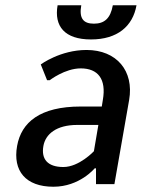

<svg xmlns="http://www.w3.org/2000/svg" viewBox="-20 -700 550 730"><path d="M367 -295H287C132 -295 61 -235 45 -145C28 -50 78 10 183 10C283 10 340 -60 340 -60H345V0H415L471 -320C490 -430 424 -510 309 -510C209 -510 135 -455 135 -455L159 -395H169C169 -395 227 -440 287 -440C352 -440 385 -400 371 -320ZM337 -125C337 -125 281 -65 221 -65C161 -65 136 -95 145 -145C153 -190 194 -225 274 -225H354ZM337 -610C297 -610 280 -630 289 -680H199C185 -600 226 -550 326 -550C426 -550 485 -600 499 -680H409C400 -630 377 -610 337 -610Z"/></svg>

Font: Scada
Style: Italic
Weight: 400
Designer: Jovanny Lemonad
Foundry: Jovanny Lemonad
Version: Version 3.005